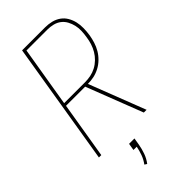

<svg xmlns="http://www.w3.org/2000/svg" viewBox="-292 -800 1085 1085"><g transform="rotate(-45 250.0 -258.0)"><path d="M16 0 137 -735H321Q347 -735 371.5 -729Q396 -723 416 -709Q436 -695 448.5 -673.5Q461 -652 466.5 -628Q472 -604 471.5 -577.5Q471 -551 467 -525Q463 -501 455.5 -477Q448 -453 435 -431Q422 -409 403 -390.5Q384 -372 361 -360Q338 -348 314 -343Q290 -338 266 -338L397 0H375L244 -338H91L35 0ZM94 -356H262Q284 -356 306.5 -360.5Q329 -365 350 -376Q371 -387 388.5 -404Q406 -421 418 -441.5Q430 -462 437 -484Q444 -506 447 -528Q451 -551 452 -574.5Q453 -598 448 -619.5Q443 -641 432.5 -660.5Q422 -680 405 -693Q388 -706 366 -711.5Q344 -717 321 -717H154ZM183 219 169 210Q186 187 195.5 161Q205 135 210 108H184L191 66H234L227 108Q222 137 212 165.5Q202 194 183 219Z"/></g></svg>

Font: Iosevka SS04 Thin
Style: Italic
Weight: 100
Italic angle: -9°
Monospace: yes
Designer: Belleve Invis
Foundry: Belleve Invis
Version: Version 19.0.0; ttfautohint (v1.8.4)